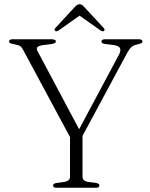

<svg xmlns="http://www.w3.org/2000/svg" viewBox="-20 -885 708 905"><path d="M362.5 -232.5 322 -216.5 89.5 -649Q83 -661.5 76.8 -666.5Q70.5 -671.5 59.5 -673.5L41.5 -677.5Q29.5 -680 26 -682.8Q22.5 -685.5 22.5 -689.5Q22.5 -694.5 26.8 -697.2Q31 -700 39.5 -700H223.5Q232.5 -700 238 -697.2Q243.5 -694.5 243.5 -689.5Q243.5 -680.5 220.5 -677L183.5 -672.5Q161.5 -669 156.2 -662.5Q151 -656 157.5 -643L360 -262.5L337 -246L539.5 -625Q551 -646 545.8 -657.5Q540.5 -669 517 -672.5L474 -678Q466 -679 462 -682Q458 -685 458 -689.5Q458 -694.5 462.2 -697.2Q466.5 -700 474.5 -700H634Q642.5 -700 647 -697.2Q651.5 -694.5 651.5 -689.5Q651.5 -685.5 648.2 -682.8Q645 -680 632.5 -677L625 -675Q614 -673 606 -668Q598 -663 590.5 -653Q583 -643 573.5 -624.5ZM310 -252H369V-52Q369 -42 375.2 -36Q381.5 -30 393 -28L433.5 -22.5Q448.5 -19.5 448.5 -10.5Q448.5 -6 445 -3Q441.5 0 433.5 0H245.5Q237.5 0 233.8 -3Q230 -6 230 -10.5Q230 -19.5 245.5 -22.5L285.5 -28Q297 -30 303.5 -36Q310 -42 310 -52ZM361 -815.5H349L454 -741.5Q464 -735 470 -739Q472.5 -741 472.8 -744.8Q473 -748.5 469 -753L378 -851Q372 -858 367.2 -861.5Q362.5 -865 355.5 -865Q348.5 -865 343.2 -861.5Q338 -858 331.5 -851L241 -753Q236.5 -748.5 237 -744.8Q237.5 -741 240.5 -739Q246 -735 256.5 -741.5Z"/></svg>

Font: Fraunces ExtraLight
Style: Regular
Weight: 250
Version: Version 1.000;[b76b70a41]